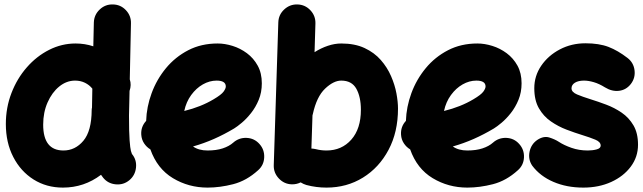

<svg xmlns="http://www.w3.org/2000/svg" viewBox="-20 -768 2893 864"><path d="M320.3 -572.3Q361.8 -572.3 399.9 -559.6L402.3 -666.5Q403.3 -701.2 428.5 -725.1Q453.6 -749 487.8 -748Q522.5 -747.6 546.4 -722.4Q570.3 -697.3 569.3 -662.6L564 -411.1Q572.3 -385.7 563 -358.9L560.5 -248.5Q560.5 -172.9 563.2 -136.7Q565.9 -100.6 569.1 -89.1Q572.3 -77.6 573.7 -75.2Q595.7 -48.8 592 -13.9Q588.4 21 562 43Q535.6 64.9 500.5 61.5Q465.3 58.1 443.8 31.2Q439 24.9 434.6 18.6Q358.4 76.2 263.2 76.2Q189 76.2 130.9 39.6Q72.8 2.9 39.6 -61.8Q6.3 -126.5 6.3 -210Q6.3 -283.7 31.5 -349.1Q56.6 -414.6 100.6 -464.8Q144.5 -515.1 201.2 -543.7Q257.8 -572.3 320.3 -572.3ZM174.3 -207Q174.3 -90.8 265.6 -90.8Q318.4 -90.8 355.2 -134.5Q392.1 -178.2 392.6 -272.9Q392.6 -278.3 394 -283.7L395.5 -369.1Q382.3 -385.7 362.3 -395.5Q342.3 -405.3 317.9 -405.3Q279.3 -405.3 246.6 -378.7Q213.9 -352.1 194.1 -307.1Q174.3 -262.2 174.3 -207Z M1141.6 -2Q1089.4 45.4 1029.5 60.8Q969.7 76.2 914.1 76.2Q828.6 76.2 758.1 33.7Q687.5 -8.8 656.7 -95.7Q639.6 -106 628.4 -123Q617.2 -140.1 615.7 -161.6Q613.3 -197.8 637.7 -224.1Q639.6 -287.1 662.4 -348.9Q685.1 -410.6 726.8 -461.2Q768.6 -511.7 827.1 -542Q885.7 -572.3 959.5 -572.3Q991.7 -572.3 1026.4 -561.5Q1061 -550.8 1091.1 -528.6Q1121.1 -506.3 1139.6 -472.7Q1158.2 -439 1158.2 -393.1Q1158.2 -352.5 1144.3 -318.8Q1130.4 -285.2 1109.6 -259Q1088.9 -232.9 1068.1 -215.6Q1047.4 -198.2 1033.7 -189.9Q988.8 -163.1 942.9 -142.8Q897 -122.6 848.6 -108.9Q874 -90.8 914.1 -90.8Q953.1 -90.8 982.2 -100.3Q1011.2 -109.9 1029.3 -126Q1055.2 -148.9 1089.8 -147.5Q1124.5 -146 1147.5 -120.1Q1170.4 -94.7 1168.9 -59.8Q1167.5 -24.9 1141.6 -2ZM954.6 -405.3Q922.9 -405.3 892.8 -388.2Q862.8 -371.1 840.3 -340.3Q817.9 -309.6 809.1 -268.6Q884.3 -287.1 941.4 -321.3Q976.1 -341.8 986.1 -355.7Q996.1 -369.6 996.1 -378.9Q996.1 -405.3 954.6 -405.3Z M1318.4 -748Q1353 -747.1 1376.7 -721.9Q1400.4 -696.8 1399.4 -662.1L1395.5 -533.2Q1424.8 -551.8 1455.6 -562Q1486.3 -572.3 1515.6 -572.3Q1576.7 -572.3 1620.6 -551.8Q1664.6 -531.2 1693.6 -498Q1722.7 -464.8 1739.7 -425.5Q1756.8 -386.2 1763.9 -347.9Q1771 -309.6 1771 -279.3Q1771 -173.8 1728.5 -93.8Q1686 -13.7 1613.3 31.2Q1540.5 76.2 1449.2 76.2Q1402.8 76.2 1358.9 64.5Q1345.2 60.5 1333 52.7Q1314.5 62 1293 61.5Q1258.8 60.5 1234.9 35.2Q1210.9 9.8 1211.9 -24.4L1232.4 -667Q1233.4 -701.7 1258.8 -725.3Q1284.2 -749 1318.4 -748ZM1401.9 -96.7Q1424.8 -90.8 1449.2 -90.8Q1517.6 -90.8 1560.8 -139.6Q1604 -188.5 1604 -273.9Q1604 -332 1583.5 -368.7Q1563 -405.3 1515.6 -405.3Q1481 -405.3 1442.9 -369.1Q1404.8 -333 1387.7 -254.4Q1387.2 -251.5 1386.2 -249L1381.3 -99.6Q1391.6 -99.1 1401.9 -96.7Z M2310.5 -2Q2258.3 45.4 2198.5 60.8Q2138.7 76.2 2083 76.2Q1997.6 76.2 1927 33.7Q1856.4 -8.8 1825.7 -95.7Q1808.6 -106 1797.4 -123Q1786.1 -140.1 1784.7 -161.6Q1782.2 -197.8 1806.6 -224.1Q1808.6 -287.1 1831.3 -348.9Q1854 -410.6 1895.8 -461.2Q1937.5 -511.7 1996.1 -542Q2054.7 -572.3 2128.4 -572.3Q2160.6 -572.3 2195.3 -561.5Q2230 -550.8 2260 -528.6Q2290 -506.3 2308.6 -472.7Q2327.1 -439 2327.1 -393.1Q2327.1 -352.5 2313.2 -318.8Q2299.3 -285.2 2278.6 -259Q2257.8 -232.9 2237.1 -215.6Q2216.3 -198.2 2202.6 -189.9Q2157.7 -163.1 2111.8 -142.8Q2065.9 -122.6 2017.6 -108.9Q2043 -90.8 2083 -90.8Q2122.1 -90.8 2151.1 -100.3Q2180.2 -109.9 2198.2 -126Q2224.1 -148.9 2258.8 -147.5Q2293.5 -146 2316.4 -120.1Q2339.4 -94.7 2337.9 -59.8Q2336.4 -24.9 2310.5 -2ZM2123.5 -405.3Q2091.8 -405.3 2061.8 -388.2Q2031.7 -371.1 2009.3 -340.3Q1986.8 -309.6 1978 -268.6Q2053.2 -287.1 2110.4 -321.3Q2145 -341.8 2155 -355.7Q2165 -369.6 2165 -378.9Q2165 -405.3 2123.5 -405.3Z M2818.8 -390.1Q2797.9 -363.3 2765.9 -359.4Q2733.9 -355.5 2702.1 -375Q2676.3 -391.1 2652.1 -398.2Q2627.9 -405.3 2607.9 -405.3Q2582.5 -405.3 2567.1 -395.8Q2551.8 -386.2 2551.8 -370.6Q2551.8 -353.5 2576.7 -343Q2601.6 -332.5 2637.7 -321.3Q2670.9 -311 2708 -297.1Q2745.1 -283.2 2777.6 -261Q2810.1 -238.8 2830.6 -203.9Q2851.1 -168.9 2851.1 -116.7Q2851.1 -62 2818.6 -18.3Q2786.1 25.4 2730.5 50.8Q2674.8 76.2 2605 76.2Q2530.3 76.2 2470.5 50.5Q2410.6 24.9 2375 -22.5Q2356 -50.8 2363 -85.2Q2370.1 -119.6 2398.4 -138.7Q2426.8 -157.2 2452.1 -149.2Q2477.5 -141.1 2494.6 -129.9Q2517.6 -114.7 2551.5 -102.8Q2585.4 -90.8 2625 -90.8Q2647 -90.8 2665 -95.7Q2683.1 -100.6 2683.1 -112.8Q2683.1 -129.4 2659.2 -139.4Q2635.3 -149.4 2600.1 -160.2Q2566.9 -170.4 2529.5 -184.6Q2492.2 -198.7 2459 -221.7Q2425.8 -244.6 2405 -280.8Q2384.3 -316.9 2384.3 -371.1Q2384.3 -426.3 2415.5 -472.2Q2446.8 -518.1 2499.3 -545.7Q2551.8 -573.2 2614.3 -573.2Q2675.8 -573.2 2718.3 -556.9Q2760.7 -540.5 2803.7 -507.3Q2831.1 -486.3 2835.4 -451.9Q2839.8 -417.5 2818.8 -390.1Z"/></svg>

Font: Mikhak Black
Style: Regular
Weight: 900
Designer: Amin Abedi
Version: Version 3.3